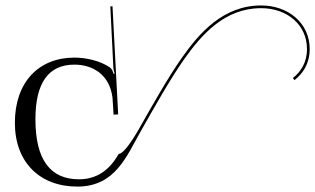

<svg xmlns="http://www.w3.org/2000/svg" viewBox="-20 -682 1165 710"><path d="M400 -258 417 -259 396 -659 388 -658 399 -435C399.7 -421 402 -417 404 -410L400 -409C397 -419 394 -427 386 -433C349 -458 297 -469 255 -469C124 -469 35 -379 35 -228C35 -81 128 8 266 8C405 8 446.9 -102 499.7 -195.2C546.1 -277 608.4 -388.6 660.4 -462.2C724.6 -553.1 810.1 -651.8 945.7 -651.8C1041 -651.8 1115.2 -591 1115.2 -500.7C1115.2 -449.9 1091.6 -415.8 1062.9 -393.5L1069.1 -385.6C1099.6 -409.4 1125.2 -446.4 1125.2 -500.8C1125.2 -597.5 1045.1 -661.8 945.7 -661.8C804.6 -661.8 716.5 -559.1 652.3 -468C599.8 -393.6 537.2 -281.7 491 -200.1C476.1 -175 439 -113 419 -113C385 -53 338 -19 272 -19C167 -19 111 -90 111 -241C111 -378 161 -443 255 -443C321 -443 385 -408 396 -321Z"/></svg>

Font: FoglihtenNo04
Style: Regular
Weight: 500
Designer: gluk (gluksza@wp.pl)
Foundry: gluk (gluksza@wp.pl)
Version: Version 0.70